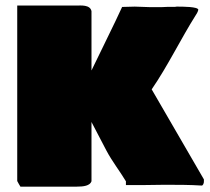

<svg xmlns="http://www.w3.org/2000/svg" viewBox="-20 -700 766 702"><path d="M54.7 -17.6H260.7C285.2 -17.6 308.6 -20.5 314.5 -37.1V-253.9L369.1 -149.4C389.6 -110.4 418.9 -73.2 440.4 -37.1V-23.4H506.8C531.2 -23.4 557.6 -24.4 582 -24.4C628.9 -24.4 672.9 -24.4 718.8 -21.5C726.6 -27.3 725.5 -35.3 725.5 -44.1L534.6 -373.3C593.5 -458.9 640.7 -557.4 696.3 -645.5C702.1 -653.3 705.1 -663.1 705.1 -664.1C705.1 -675.8 647.5 -675.8 626 -675.8C621.1 -674.8 619.1 -674.8 619.1 -674.8H590.8C584 -674.8 576.2 -673.8 568.4 -673.8H531.2C512.7 -673.8 492.2 -675.8 472.7 -675.8L426.5 -674.6L402.3 -623C372.7 -562.9 344.3 -502.4 314.5 -442.4V-659.2C309.6 -683.6 275.4 -679.7 258.8 -679.7H43V-38.1C46.8 -30.5 51.3 -23.3 54.7 -17.6Z"/></svg>

Font: Bowlby One SC
Style: Regular
Weight: 400
Width: 1
Version: Version 1.2